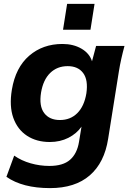

<svg xmlns="http://www.w3.org/2000/svg" viewBox="-20 -743 673 987"><path d="M13 0ZM237 224Q96 224 13 166L53 57Q90 83 137.5 96.5Q185 110 234 110Q304 110 340 78.5Q376 47 386 -13L399 -92Q374 -56 331.5 -34.5Q289 -13 236 -13Q168 -13 119 -45Q70 -77 48.5 -137Q27 -197 41 -282Q60 -396 130 -456.5Q200 -517 301 -517Q357 -517 398.5 -493Q440 -469 453 -428L474 -507H620Q611 -474 603.5 -440.5Q596 -407 591 -375L536 -30Q517 93 441.5 158.5Q366 224 237 224ZM288 -126Q342 -126 377.5 -161.5Q413 -197 424 -263Q434 -332 407.5 -367.5Q381 -403 328 -403Q274 -403 238 -368Q202 -333 191 -267Q180 -198 207 -162Q234 -126 288 -126ZM304 -590 325 -723H466L445 -590Z"/></svg>

Font: Winston
Style: Bold Italic
Weight: 700
Italic angle: -9°
Designer: Original fonts by Vernon Adams / Changes by Cristiano Sobral
Foundry: Original fonts by Vernon Adams / Changes by Cristiano Sobral
Version: Version 2.503;July 17, 2020;FontCreator 13.0.0.2655 64-bit